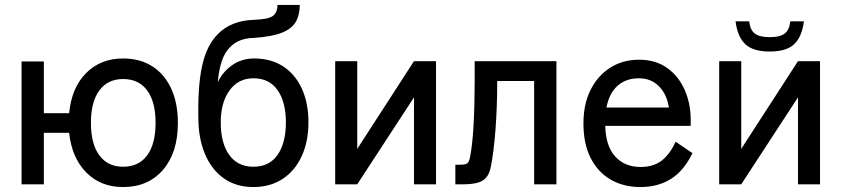

<svg xmlns="http://www.w3.org/2000/svg" viewBox="-20 -744 3398 775"><path d="M477 11Q386 11 328 -48Q270 -107 259 -208H157V0H67V-496H157V-287H259Q269 -390 327.5 -449Q386 -508 477 -508Q545 -508 594.5 -476.5Q644 -445 671 -386.5Q698 -328 698 -248Q698 -128 638 -58.5Q578 11 477 11ZM477 -71Q540 -71 574 -117Q608 -163 608 -248Q608 -333 574 -379Q540 -425 477 -425Q415 -425 381 -379Q347 -333 347 -248Q347 -163 381 -117Q415 -71 477 -71Z M1003 11Q935 11 886.5 -22Q838 -55 811 -114Q784 -173 781 -250Q777 -391 795.5 -476.5Q814 -562 860 -607Q913 -661 1005 -664Q1064 -666 1082 -680Q1100 -694 1100 -724H1190Q1190 -684 1174 -656Q1158 -628 1118 -612Q1078 -596 1005 -591Q943 -590 908 -553Q886 -531 874.5 -495Q863 -459 859 -412Q878 -453 916.5 -480.5Q955 -508 1006 -508Q1074 -508 1123 -476Q1172 -444 1198.5 -386Q1225 -328 1225 -250Q1225 -173 1198 -114Q1171 -55 1121 -22Q1071 11 1003 11ZM1003 -71Q1067 -71 1100.5 -119Q1134 -167 1134 -250Q1134 -332 1100.5 -380Q1067 -428 1003 -428Q942 -428 906.5 -379Q871 -330 871 -250Q871 -167 905 -119Q939 -71 1003 -71Z M1333 0V-497H1422V-143L1651 -497H1740V0H1651V-351L1422 0Z M1818 0V-79H1836Q1857 -79 1865 -84Q1873 -89 1877 -108Q1887 -158 1891.5 -239Q1896 -320 1896 -418V-497H2226V0H2136V-417H1987Q1987 -312 1980 -220.5Q1973 -129 1961 -70Q1953 -30 1928 -15Q1903 0 1852 0Z M2565 11Q2497 11 2445 -19Q2393 -49 2364 -106.5Q2335 -164 2335 -246Q2335 -324 2364 -381.5Q2393 -439 2443.5 -471Q2494 -503 2560 -503Q2626 -503 2672.5 -470Q2719 -437 2743.5 -381.5Q2768 -326 2768 -260V-236H2423Q2425 -154 2463.5 -112Q2502 -70 2566 -70Q2617 -70 2650.5 -95.5Q2684 -121 2707 -172L2775 -126Q2741 -55 2688.5 -22Q2636 11 2565 11ZM2428 -310H2680Q2672 -363 2640 -395.5Q2608 -428 2559 -428Q2507 -428 2473 -398Q2439 -368 2428 -310Z M2883 0V-497H2972V-143L3201 -497H3290V0H3201V-351L2972 0ZM3087 -536Q3020 -536 2988.5 -565.5Q2957 -595 2949 -658H3004Q3008 -622 3027.5 -608Q3047 -594 3087 -594Q3127 -594 3146.5 -608Q3166 -622 3170 -658H3225Q3217 -595 3185.5 -565.5Q3154 -536 3087 -536Z"/></svg>

Font: Zen Kaku Gothic New Medium
Style: Regular
Weight: 500
Designer: Yoshimichi Ohira
Foundry: Positype
Version: Version 1.002